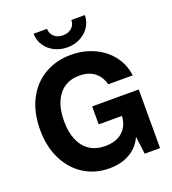

<svg xmlns="http://www.w3.org/2000/svg" viewBox="-166 -1065 1072 1200"><g transform="rotate(-20 369.5 -465.5)"><path d="M29.3 -363.3Q29.3 -479.5 73.3 -564.4Q117.3 -649.2 194.5 -693.8Q271.7 -738.5 369.3 -738.5Q452.6 -738.5 522.4 -706.7Q592.2 -674.9 636.3 -617.6Q680.5 -560.3 689.6 -485.7H527.1Q517.8 -520.9 497.6 -546.3Q477.4 -571.7 446.4 -585.2Q415.3 -598.6 374.5 -598.6Q317.8 -598.6 275.9 -571.4Q234.1 -544.1 211.3 -491.4Q188.5 -438.6 188.5 -363.3Q188.5 -288.5 211.5 -235.7Q234.6 -182.9 277.2 -155.9Q319.9 -128.9 378.4 -128.9Q428.9 -128.9 465.3 -147.4Q501.8 -165.9 520.9 -200.2Q540 -234.5 540 -280.4H598.4V-226.9Q598.4 -155.5 569.7 -101.9Q541 -48.3 486 -18.7Q431 10.9 354.6 10.9Q262.6 10.9 188.5 -35Q114.5 -81 71.9 -165.9Q29.3 -250.8 29.3 -363.3ZM570.7 -171.3V-270.6H385V-390H694.9V0H592.9ZM196.5 -942.1H285.9Q285.9 -921 296.3 -904.5Q306.6 -888.1 325 -878.9Q343.4 -869.7 367 -869.7Q390.3 -869.7 408.7 -878.9Q427.1 -888.1 437.3 -904.5Q447.5 -921 447.5 -942.1H537.5Q537.5 -900.1 515 -865.1Q492.5 -830.2 453.6 -809.9Q414.6 -789.6 367 -789.6Q319.3 -789.6 280.4 -809.9Q241.5 -830.2 219 -865.1Q196.5 -900.1 196.5 -942.1Z"/></g></svg>

Font: Intratopia Thin
Style: Regular
Weight: 100
Designer: Rasmus Andersson
Foundry: rsms
Version: Version 3.000;Glyphs 3.2.3 (3260)